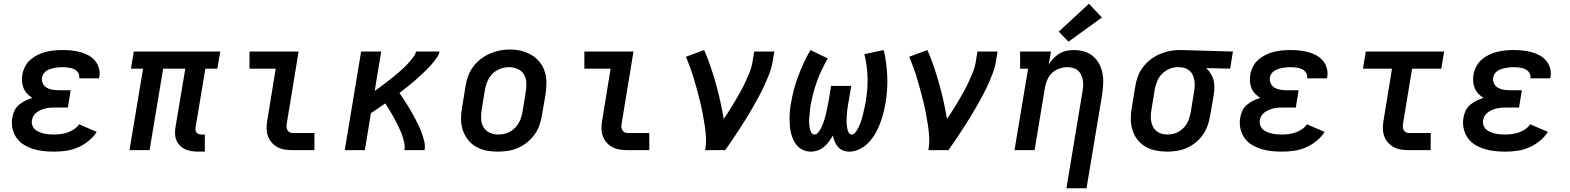

<svg xmlns="http://www.w3.org/2000/svg" viewBox="-20 -807 8440 1032"><path d="M271 8Q242 8 213.5 5Q185 2 158 -6.5Q131 -15 107.5 -29.5Q84 -44 68.5 -66.5Q53 -89 47 -117Q41 -145 46 -174Q49 -193 57.5 -211.5Q66 -230 82 -243.5Q98 -257 116.5 -266Q135 -275 154 -281Q139 -290 126.5 -303Q114 -316 107 -332.5Q100 -349 98.5 -368Q97 -387 100 -406Q104 -428 115 -449.5Q126 -471 144 -486.5Q162 -502 183.5 -512.5Q205 -523 227.5 -528.5Q250 -534 272 -536Q294 -538 316 -538Q341 -538 365 -535.5Q389 -533 411.5 -527Q434 -521 454.5 -510Q475 -499 490 -481.5Q505 -464 511.5 -441Q518 -418 514 -394Q514 -392 513.5 -390Q513 -388 512 -386H405Q405 -387 405.5 -387.5Q406 -388 406 -389Q408 -399 404 -408.5Q400 -418 393 -425Q386 -432 376.5 -436Q367 -440 357.5 -442Q348 -444 337.5 -445Q327 -446 316 -446Q306 -446 295 -445Q284 -444 273 -442Q262 -440 251 -436.5Q240 -433 230.5 -427Q221 -421 214 -411Q207 -401 206 -390Q203 -373 210.5 -358Q218 -343 232 -335Q246 -327 263 -324.5Q280 -322 297 -322H360L345 -229H282Q269 -229 256 -228.5Q243 -228 230.5 -225.5Q218 -223 205 -218Q192 -213 180.5 -205.5Q169 -198 161.5 -186.5Q154 -175 152 -162Q149 -148 153.5 -134.5Q158 -121 167.5 -112Q177 -103 189.5 -98Q202 -93 215.5 -89.5Q229 -86 243 -85Q257 -84 271 -84Q289 -84 307.5 -86.5Q326 -89 343.5 -95Q361 -101 377.5 -112Q394 -123 405 -139L500 -98Q482 -70 455 -48.5Q428 -27 397.5 -14Q367 -1 335 3.5Q303 8 271 8Z M1047 8Q1029 8 1011 5.5Q993 3 977 -4Q961 -11 948.5 -23Q936 -35 929 -51Q922 -67 921 -85.5Q920 -104 923 -122L976 -438H857L784 0H676L749 -438H684L699 -530H1164L1148 -438H1084L1031 -122Q1030 -114 1031 -107Q1032 -100 1036.5 -94.5Q1041 -89 1048 -86.5Q1055 -84 1063 -84H1081V8Z M1552 0Q1530 0 1509 -3.5Q1488 -7 1470 -17Q1452 -27 1439 -42.5Q1426 -58 1419.5 -77.5Q1413 -97 1413 -119Q1413 -141 1417 -162L1462 -438H1321V-530H1585L1522 -147Q1520 -138 1520 -128.5Q1520 -119 1523.5 -110.5Q1527 -102 1535 -97Q1543 -92 1552 -92H1670V0Z M1833 0 1921 -530H2029L1994 -318Q2006 -327 2019 -336Q2032 -345 2044 -354.5Q2056 -364 2068.5 -373.5Q2081 -383 2093 -393Q2105 -403 2117 -413Q2129 -423 2140.5 -433.5Q2152 -444 2163 -455Q2174 -466 2184 -478Q2194 -490 2203.5 -502.5Q2213 -515 2216 -530H2342Q2340 -515 2331 -502Q2322 -489 2312.5 -476.5Q2303 -464 2292.5 -452.5Q2282 -441 2270.5 -430Q2259 -419 2247.5 -408Q2236 -397 2224.5 -387Q2213 -377 2201 -366.5Q2189 -356 2176.5 -346Q2164 -336 2151.5 -326.5Q2139 -317 2127 -307Q2139 -290 2150.5 -272.5Q2162 -255 2173 -237Q2184 -219 2194.5 -200.5Q2205 -182 2214.5 -163.5Q2224 -145 2233 -125.5Q2242 -106 2249 -86Q2256 -66 2261 -44Q2266 -22 2262 0H2154Q2157 -18 2153.5 -35.5Q2150 -53 2145 -69.5Q2140 -86 2133 -102Q2126 -118 2118.5 -133.5Q2111 -149 2103 -164Q2095 -179 2086.5 -193.5Q2078 -208 2069 -222.5Q2060 -237 2051 -251Q2032 -238 2012.5 -225Q1993 -212 1974 -199L1941 0Z M2654 8Q2623 8 2592.5 2Q2562 -4 2537 -19Q2512 -34 2494 -57.5Q2476 -81 2467 -109.5Q2458 -138 2458 -169.5Q2458 -201 2464 -232L2482 -342Q2486 -369 2495.5 -396Q2505 -423 2522 -446.5Q2539 -470 2562.5 -488.5Q2586 -507 2612.5 -518.5Q2639 -530 2666 -535.5Q2693 -541 2721 -541Q2753 -541 2782.5 -533.5Q2812 -526 2837.5 -511Q2863 -496 2881.5 -472.5Q2900 -449 2908.5 -420.5Q2917 -392 2917 -360.5Q2917 -329 2912 -298L2893 -188Q2889 -161 2879.5 -134Q2870 -107 2853 -83.5Q2836 -60 2813 -41.5Q2790 -23 2763.5 -11.5Q2737 0 2709 4Q2681 8 2654 8ZM2656 -84Q2672 -84 2688 -87Q2704 -90 2718.5 -97.5Q2733 -105 2745.5 -117Q2758 -129 2766.5 -143Q2775 -157 2780 -172Q2785 -187 2788 -203L2806 -313Q2810 -338 2809 -362.5Q2808 -387 2796.5 -406.5Q2785 -426 2763 -436Q2741 -446 2717 -446Q2701 -446 2685.5 -442.5Q2670 -439 2655.5 -431.5Q2641 -424 2629 -412.5Q2617 -401 2608.5 -387Q2600 -373 2595 -357.5Q2590 -342 2587 -327L2569 -217Q2565 -193 2566 -168.5Q2567 -144 2578 -124.5Q2589 -105 2610.5 -94.5Q2632 -84 2656 -84Q2656 -84 2656 -84Q2656 -84 2656 -84Z M3352 0Q3330 0 3309 -3.5Q3288 -7 3270 -17Q3252 -27 3239 -42.5Q3226 -58 3219.5 -77.5Q3213 -97 3213 -119Q3213 -141 3217 -162L3262 -438H3121V-530H3385L3322 -147Q3320 -138 3320 -128.5Q3320 -119 3323.5 -110.5Q3327 -102 3335 -97Q3343 -92 3352 -92H3470V0Z M3770 0Q3776 -33 3774.5 -66.5Q3773 -100 3768 -132Q3763 -164 3757 -196Q3751 -228 3743.5 -259Q3736 -290 3727.5 -321Q3719 -352 3710 -382.5Q3701 -413 3690 -443Q3679 -473 3667 -502L3765 -538Q3784 -494 3799.5 -448.5Q3815 -403 3828 -356.5Q3841 -310 3851.5 -263Q3862 -216 3870 -168Q3887 -192 3902.5 -217Q3918 -242 3933 -267Q3948 -292 3962 -317.5Q3976 -343 3988 -369.5Q4000 -396 4010.5 -422.5Q4021 -449 4025 -477L4034 -530H4142L4133 -477Q4128 -445 4116 -413.5Q4104 -382 4090 -351Q4076 -320 4060 -290.5Q4044 -261 4027 -231Q4010 -201 3992 -172Q3974 -143 3955 -114Q3936 -85 3917 -56.5Q3898 -28 3878 0Z M4339 8Q4318 8 4299.5 0.5Q4281 -7 4267.5 -21Q4254 -35 4245.5 -53Q4237 -71 4232 -90Q4227 -109 4225.5 -129.5Q4224 -150 4224 -171Q4224 -192 4226 -213Q4228 -234 4232 -255Q4238 -291 4248 -328Q4258 -365 4271.5 -400.5Q4285 -436 4301 -470.5Q4317 -505 4336 -538L4429 -493Q4412 -463 4397.5 -432.5Q4383 -402 4371.5 -370.5Q4360 -339 4351.5 -306Q4343 -273 4337 -241Q4335 -230 4334 -219Q4333 -208 4332 -197.5Q4331 -187 4330 -176Q4329 -165 4329 -154.5Q4329 -144 4330 -133.5Q4331 -123 4333.5 -113Q4336 -103 4341.5 -93.5Q4347 -84 4358 -84Q4368 -84 4375.5 -92.5Q4383 -101 4388.5 -110Q4394 -119 4398 -128.5Q4402 -138 4405.5 -147.5Q4409 -157 4412 -167Q4415 -177 4417.5 -186.5Q4420 -196 4422 -206Q4424 -216 4426 -225.5Q4428 -235 4430 -245Q4432 -255 4434 -265L4447 -345H4555L4542 -265Q4540 -255 4538.5 -245.5Q4537 -236 4535.5 -226Q4534 -216 4533 -206Q4532 -196 4531.5 -186.5Q4531 -177 4530.5 -167Q4530 -157 4530.5 -147.5Q4531 -138 4532 -128.5Q4533 -119 4535.5 -110Q4538 -101 4543 -92.5Q4548 -84 4558 -84Q4568 -84 4575.5 -93Q4583 -102 4588.5 -111Q4594 -120 4598 -129.5Q4602 -139 4605.5 -148.5Q4609 -158 4612 -168Q4615 -178 4617.5 -188Q4620 -198 4622 -207.5Q4624 -217 4626.5 -227Q4629 -237 4631 -247Q4633 -257 4634 -267Q4645 -331 4643 -393.5Q4641 -456 4626 -516L4730 -538Q4746 -469 4749 -398Q4752 -327 4740 -255Q4735 -226 4728 -198.5Q4721 -171 4710.5 -143.5Q4700 -116 4685 -89.5Q4670 -63 4649 -41Q4628 -19 4600.5 -5.5Q4573 8 4545 8Q4527 8 4511 1.5Q4495 -5 4484 -17.5Q4473 -30 4466.5 -46Q4460 -62 4457 -79Q4447 -62 4435.5 -46Q4424 -30 4409 -17.5Q4394 -5 4375.5 1.5Q4357 8 4339 8Z M4970 0Q4976 -33 4974.5 -66.5Q4973 -100 4968 -132Q4963 -164 4957 -196Q4951 -228 4943.5 -259Q4936 -290 4927.5 -321Q4919 -352 4910 -382.5Q4901 -413 4890 -443Q4879 -473 4867 -502L4965 -538Q4984 -494 4999.5 -448.5Q5015 -403 5028 -356.5Q5041 -310 5051.5 -263Q5062 -216 5070 -168Q5087 -192 5102.5 -217Q5118 -242 5133 -267Q5148 -292 5162 -317.5Q5176 -343 5188 -369.5Q5200 -396 5210.5 -422.5Q5221 -449 5225 -477L5234 -530H5342L5333 -477Q5328 -445 5316 -413.5Q5304 -382 5290 -351Q5276 -320 5260 -290.5Q5244 -261 5227 -231Q5210 -201 5192 -172Q5174 -143 5155 -114Q5136 -85 5117 -56.5Q5098 -28 5078 0Z M5712 205 5798 -313Q5801 -329 5802 -344.5Q5803 -360 5800.5 -375Q5798 -390 5791.5 -404Q5785 -418 5774.5 -427.5Q5764 -437 5749 -441.5Q5734 -446 5718 -446Q5697 -446 5675.5 -439Q5654 -432 5637 -417Q5620 -402 5610.5 -381Q5601 -360 5597 -339L5541 0H5433L5506 -438H5463V-530H5629L5617 -460Q5628 -478 5642.5 -493.5Q5657 -509 5675 -519.5Q5693 -530 5713 -534Q5733 -538 5752 -538Q5781 -538 5808 -530Q5835 -522 5855.5 -504.5Q5876 -487 5888.5 -463Q5901 -439 5906 -412Q5911 -385 5909.5 -356Q5908 -327 5904 -298L5820 205ZM5723 -583 5671 -637 5833 -787 5903 -713Z M6254 8Q6223 8 6192.5 2Q6162 -4 6136.5 -19Q6111 -34 6093 -57.5Q6075 -81 6066.5 -109.5Q6058 -138 6058 -169.5Q6058 -201 6064 -232L6082 -342Q6086 -369 6095.5 -395Q6105 -421 6122 -444Q6139 -467 6161.5 -485Q6184 -503 6210 -514.5Q6236 -526 6263 -532Q6290 -538 6316 -538Q6320 -538 6324.5 -538Q6329 -538 6333 -538L6607 -530L6592 -438L6463 -441Q6477 -429 6487 -412.5Q6497 -396 6502.5 -377.5Q6508 -359 6507.5 -338.5Q6507 -318 6504 -298L6485 -188Q6481 -161 6472 -135Q6463 -109 6447 -85Q6431 -61 6408.5 -42.5Q6386 -24 6360.5 -12.5Q6335 -1 6307.5 3.5Q6280 8 6254 8ZM6255 -84Q6270 -84 6285.5 -87.5Q6301 -91 6315 -99Q6329 -107 6340.5 -118.5Q6352 -130 6360 -144Q6368 -158 6372.5 -173Q6377 -188 6380 -203L6398 -313Q6401 -328 6401.5 -343.5Q6402 -359 6400 -373Q6398 -387 6392.5 -400.5Q6387 -414 6377 -424Q6367 -434 6353.5 -439.5Q6340 -445 6325 -445L6318 -446Q6316 -446 6314 -446Q6312 -446 6310 -446Q6287 -446 6265 -436.5Q6243 -427 6226 -410Q6209 -393 6200 -371Q6191 -349 6187 -327L6169 -217Q6166 -201 6165.5 -184.5Q6165 -168 6168 -153Q6171 -138 6178 -124.5Q6185 -111 6197 -101.5Q6209 -92 6224 -88Q6239 -84 6255 -84Z M6871 8Q6842 8 6813.5 5Q6785 2 6758 -6.5Q6731 -15 6707.5 -29.5Q6684 -44 6668.5 -66.5Q6653 -89 6647 -117Q6641 -145 6646 -174Q6649 -193 6657.5 -211.5Q6666 -230 6682 -243.5Q6698 -257 6716.5 -266Q6735 -275 6754 -281Q6739 -290 6726.5 -303Q6714 -316 6707 -332.5Q6700 -349 6698.5 -368Q6697 -387 6700 -406Q6704 -428 6715 -449.5Q6726 -471 6744 -486.5Q6762 -502 6783.5 -512.5Q6805 -523 6827.5 -528.5Q6850 -534 6872 -536Q6894 -538 6916 -538Q6941 -538 6965 -535.5Q6989 -533 7011.5 -527Q7034 -521 7054.5 -510Q7075 -499 7090 -481.5Q7105 -464 7111.5 -441Q7118 -418 7114 -394Q7114 -392 7113.5 -390Q7113 -388 7112 -386H7005Q7005 -387 7005.5 -387.5Q7006 -388 7006 -389Q7008 -399 7004 -408.5Q7000 -418 6993 -425Q6986 -432 6976.5 -436Q6967 -440 6957.5 -442Q6948 -444 6937.5 -445Q6927 -446 6916 -446Q6906 -446 6895 -445Q6884 -444 6873 -442Q6862 -440 6851 -436.5Q6840 -433 6830.5 -427Q6821 -421 6814 -411Q6807 -401 6806 -390Q6803 -373 6810.5 -358Q6818 -343 6832 -335Q6846 -327 6863 -324.5Q6880 -322 6897 -322H6960L6945 -229H6882Q6869 -229 6856 -228.5Q6843 -228 6830.5 -225.5Q6818 -223 6805 -218Q6792 -213 6780.5 -205.5Q6769 -198 6761.5 -186.5Q6754 -175 6752 -162Q6749 -148 6753.5 -134.5Q6758 -121 6767.5 -112Q6777 -103 6789.5 -98Q6802 -93 6815.5 -89.5Q6829 -86 6843 -85Q6857 -84 6871 -84Q6889 -84 6907.5 -86.5Q6926 -89 6943.5 -95Q6961 -101 6977.5 -112Q6994 -123 7005 -139L7100 -98Q7082 -70 7055 -48.5Q7028 -27 6997.5 -14Q6967 -1 6935 3.5Q6903 8 6871 8Z M7552 0Q7530 0 7509 -3.5Q7488 -7 7470 -17Q7452 -27 7439 -42.5Q7426 -58 7419.5 -77.5Q7413 -97 7413 -119Q7413 -141 7417 -162L7462 -438H7306L7321 -530H7742L7727 -438H7570L7522 -147Q7520 -138 7520 -128.5Q7520 -119 7523.5 -110.5Q7527 -102 7535 -97Q7543 -92 7552 -92H7670V0Z M8071 8Q8042 8 8013.5 5Q7985 2 7958 -6.5Q7931 -15 7907.5 -29.5Q7884 -44 7868.5 -66.5Q7853 -89 7847 -117Q7841 -145 7846 -174Q7849 -193 7857.5 -211.5Q7866 -230 7882 -243.5Q7898 -257 7916.5 -266Q7935 -275 7954 -281Q7939 -290 7926.5 -303Q7914 -316 7907 -332.5Q7900 -349 7898.5 -368Q7897 -387 7900 -406Q7904 -428 7915 -449.5Q7926 -471 7944 -486.5Q7962 -502 7983.5 -512.5Q8005 -523 8027.5 -528.5Q8050 -534 8072 -536Q8094 -538 8116 -538Q8141 -538 8165 -535.5Q8189 -533 8211.5 -527Q8234 -521 8254.5 -510Q8275 -499 8290 -481.5Q8305 -464 8311.5 -441Q8318 -418 8314 -394Q8314 -392 8313.5 -390Q8313 -388 8312 -386H8205Q8205 -387 8205.5 -387.5Q8206 -388 8206 -389Q8208 -399 8204 -408.5Q8200 -418 8193 -425Q8186 -432 8176.5 -436Q8167 -440 8157.5 -442Q8148 -444 8137.5 -445Q8127 -446 8116 -446Q8106 -446 8095 -445Q8084 -444 8073 -442Q8062 -440 8051 -436.5Q8040 -433 8030.5 -427Q8021 -421 8014 -411Q8007 -401 8006 -390Q8003 -373 8010.5 -358Q8018 -343 8032 -335Q8046 -327 8063 -324.5Q8080 -322 8097 -322H8160L8145 -229H8082Q8069 -229 8056 -228.5Q8043 -228 8030.5 -225.5Q8018 -223 8005 -218Q7992 -213 7980.5 -205.5Q7969 -198 7961.5 -186.5Q7954 -175 7952 -162Q7949 -148 7953.5 -134.5Q7958 -121 7967.5 -112Q7977 -103 7989.5 -98Q8002 -93 8015.5 -89.5Q8029 -86 8043 -85Q8057 -84 8071 -84Q8089 -84 8107.5 -86.5Q8126 -89 8143.5 -95Q8161 -101 8177.5 -112Q8194 -123 8205 -139L8300 -98Q8282 -70 8255 -48.5Q8228 -27 8197.5 -14Q8167 -1 8135 3.5Q8103 8 8071 8Z"/></svg>

Font: Iosevka Curly Slab SmBdEx
Style: Italic
Weight: 600
Width: 7
Italic angle: -9°
Monospace: yes
Designer: Belleve Invis
Foundry: Belleve Invis
Version: Version 11.1.0; ttfautohint (v1.8.3)